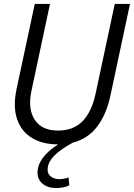

<svg xmlns="http://www.w3.org/2000/svg" viewBox="-20 -720 678 972"><path d="M265 232Q222 232 196 210.5Q170 189 170 154Q170 78 274 11Q196 11 142 -21.5Q88 -54 66.5 -117Q45 -180 64 -270L156 -700H233L139 -259Q120 -168 156 -113.5Q192 -59 273 -59Q353 -59 399 -107.5Q445 -156 464 -246L561 -700H638L539 -236Q519 -142 472.5 -80Q426 -18 349 2Q284 37 252.5 70.5Q221 104 221 139Q221 161 238 174Q255 187 281 187Q292 187 304.5 184.5Q317 182 327 178L331 218Q318 225 300.5 228.5Q283 232 265 232Z"/></svg>

Font: Red Hat Mono
Style: Italic
Weight: 400
Italic angle: -12°
Monospace: yes
Designer: Pentagram, MCKL
Foundry: MCKL
Version: Version 1.030